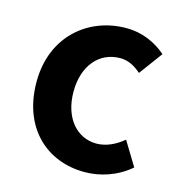

<svg xmlns="http://www.w3.org/2000/svg" viewBox="-92 -657 710 753"><g transform="rotate(15 263.5 -280.0)"><path d="M317 14C379 14 447 -7 501 -54L442 -151C411 -125 373 -106 333 -106C253 -106 194 -174 194 -280C194 -385 252 -454 338 -454C369 -454 395 -441 423 -417L493 -512C452 -547 399 -574 330 -574C178 -574 44 -466 44 -280C44 -94 162 14 317 14Z"/></g></svg>

Font: DAIFUKU Sans JP
Style: Bold
Weight: 700
Designer: Original font ‘Source Han Sans JP’ : Ryoko NISHIZUKA  (kana, bopomofo & ideographs); Paul D. Hunt (Latin, Greek & Cyrill
Foundry: Daifuku
Version: Version 1.001